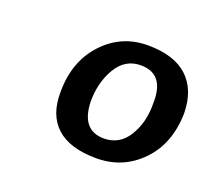

<svg xmlns="http://www.w3.org/2000/svg" viewBox="-65 -748 511 462"><g transform="rotate(20 190.5 -517.0)"><path d="M84 -489Q84 -567 130 -616.5Q176 -666 243.5 -666Q311 -666 345.5 -634Q380 -602 381 -543Q380 -464 333.5 -416Q287 -368 219 -368Q151 -368 117 -399Q83 -430 84 -489ZM244 -615Q204 -615 182 -578Q160 -541 160 -492Q162 -419 220 -419Q260 -419 282 -455Q304 -491 303 -540Q305 -615 244 -615Z"/></g></svg>

Font: Andada SC
Style: Italic
Weight: 400
Italic angle: -8.29999°
Designer: Carolina Giovagnoli
Foundry: Carolina Giovagnoli
Version: Version 1.003